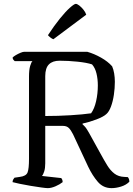

<svg xmlns="http://www.w3.org/2000/svg" viewBox="-20 -973 689 993"><path d="M227 0Q218 0 193 -3.5Q168 -7 137.5 -12Q107 -17 81.5 -22.5Q56 -28 45 -31Q45 -39 48.5 -45Q52 -51 55 -54L82 -58Q115 -62 122.5 -81Q130 -100 130 -152V-577Q130 -612 136 -632Q142 -652 148 -657H56Q53 -659 49.5 -663.5Q46 -668 45 -675Q50 -681 62 -688Q74 -695 86 -700Q98 -705 104 -705H432Q467 -695 502.5 -675Q538 -655 560 -630Q567 -614 570.5 -593Q574 -572 574 -550Q574 -517 569 -483Q564 -449 554 -422Q544 -395 530 -383Q515 -369 478 -355Q441 -341 407 -334V-330Q416 -322 422.5 -314Q429 -306 442 -283L500 -178Q518 -145 534.5 -118Q551 -91 572 -75Q593 -59 624 -58L641 -57Q644 -54 646.5 -48Q649 -42 649 -33Q632 -16 606 -8Q580 0 557 0Q514 0 486 -32.5Q458 -65 436 -111L358 -278Q347 -300 336 -311Q325 -322 305 -322H214V-128Q214 -103 208.5 -86Q203 -69 197 -63L297 -52Q299 -50 301.5 -44.5Q304 -39 304 -31Q289 -19 267 -9.5Q245 0 227 0ZM214 -373Q280 -373 345 -377Q410 -381 451 -387Q468 -410 477 -449.5Q486 -489 486 -531Q486 -564 479 -593Q472 -622 456 -640Q429 -649 381 -654Q333 -659 288 -659Q252 -659 233 -640Q214 -621 214 -579ZM256 -770Q248 -773 240 -779.5Q232 -786 228 -791Q260 -840 289.5 -876.5Q319 -913 341.5 -933Q364 -953 372 -953Q379 -953 390 -944.5Q401 -936 411.5 -923Q422 -910 426 -897Z"/></svg>

Font: Texturina 72pt
Style: Regular
Weight: 400
Designer: Guillermo Torres Carreño
Foundry: Omnibus-Type
Version: Version 1.002; ttfautohint (v1.8.3)